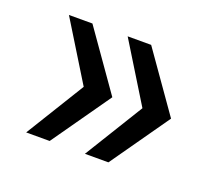

<svg xmlns="http://www.w3.org/2000/svg" viewBox="-76 -552 683 599"><g transform="rotate(20 265.0 -252.0)"><path d="M138 -57 275 -252 138 -447H60L180 -252L60 -57ZM333 -57 470 -252 333 -447H255L375 -252L255 -57Z"/></g></svg>

Font: Perun
Style: Regular
Weight: 400
Foundry: Copyright (c) Stefan Peev, Context Ltd, 2016
Version: Version 1.089